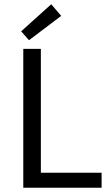

<svg xmlns="http://www.w3.org/2000/svg" viewBox="-20 -887 526 907"><path d="M90 0V-656H173V-71H460V0ZM117 -697 80 -739 222 -867 269 -812Z"/></svg>

Font: Toshiba Sans
Style: Regular
Weight: 400
Designer: Paul D. Hunt
Foundry: Toshiba Corporation
Version: Version 2.020;PS 2.0;hotconv 1.0.86;makeotf.lib2.5.63406